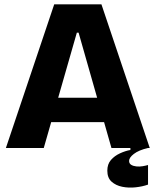

<svg xmlns="http://www.w3.org/2000/svg" viewBox="-20 -680 714 882"><path d="M7 0 229 -660H446L668 0H492L341 -530H333L181 0ZM134 -119V-231H561V-119ZM660 168Q635 177 603 180.5Q571 184 541.5 178Q512 172 492.5 154.5Q473 137 473 104Q473 74 489.5 55Q506 36 531 24.5Q556 13 579 9V-11L659 -13V0Q617 10 595 27Q573 44 573 59Q573 71 582.5 77Q592 83 606.5 84.5Q621 86 635.5 83.5Q650 81 660 78Z"/></svg>

Font: Bricolage Grotesque 72pt ExtraBold
Style: Regular
Weight: 800
Designer: Mathieu Triay
Foundry: Atelier Triay
Version: Version 1.001;gftools[0.9.33.dev8+g029e19f]